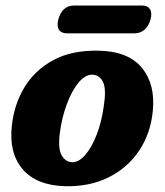

<svg xmlns="http://www.w3.org/2000/svg" viewBox="-20 -648 583 680"><path d="M329.5 -468.5Q434.5 -466.5 482.8 -407.5Q531 -348.5 521 -253.5Q513.5 -176 473.2 -115.2Q433 -54.5 365.8 -20.5Q298.5 13.5 210.5 11.5Q108.5 8.5 59.8 -49.2Q11 -107 22 -203Q29.5 -276 65.5 -337Q101.5 -398 167.2 -434.2Q233 -470.5 329.5 -468.5ZM235 -73.5Q258 -72.5 280.8 -98Q303.5 -123.5 321.5 -168.8Q339.5 -214 347.5 -271.5Q357 -331.5 345.2 -356.8Q333.5 -382 308.5 -383.5Q282.5 -384.5 258.5 -355.8Q234.5 -327 217 -280Q199.5 -233 192.5 -181Q184.5 -124 197.5 -99.5Q210.5 -75 235 -73.5ZM186.5 -579Q200 -628.5 243 -628.5H482.5Q502.5 -628.5 511 -615.8Q519.5 -603 513 -579Q506.5 -555 491.5 -542.5Q476.5 -530 456.5 -530H217Q197 -530 188.8 -542.8Q180.5 -555.5 186.5 -579Z"/></svg>

Font: Fraunces 72pt S100
Style: Bold Italic
Weight: 700
Italic angle: -16°
Version: Version 1.000; ttfautohint (v1.8.3)